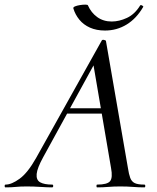

<svg xmlns="http://www.w3.org/2000/svg" viewBox="-58 -810 680 830"><path d="M-34 0Q-38 0 -38 -6Q-38 -12 -34 -12Q-8 -12 27 -37.5Q62 -63 98 -127L382 -635Q384 -639 391.5 -637.5Q399 -636 400 -633L495 -84Q499 -57 505 -41Q511 -25 524.5 -18.5Q538 -12 566 -12Q570 -12 570 -6Q570 0 566 0Q542 0 517 -2Q492 -4 462 -4Q433 -4 410 -2Q387 0 362 0Q359 0 359 -6Q359 -12 362 -12Q406 -12 418 -27Q430 -42 422 -84L344 -541L378 -585L129 -131Q103 -84 100.5 -58Q98 -32 115.5 -22Q133 -12 168 -12Q172 -12 172 -6Q172 0 167 0Q147 0 117 -2Q87 -4 58 -4Q29 -4 10.5 -2Q-8 0 -34 0ZM215 -319 231 -342H418L420 -319ZM396 -678Q359 -678 331 -690.5Q303 -703 285 -725Q267 -747 259 -774Q258 -779 266.5 -782.5Q275 -786 287.5 -788Q300 -790 310.5 -790Q321 -790 322 -787Q336 -755 362.5 -736Q389 -717 425 -717Q457 -717 490.5 -732.5Q524 -748 547 -785Q549 -790 556 -786.5Q563 -783 561 -780Q532 -730 489.5 -704Q447 -678 396 -678Z"/></svg>

Font: Cormorant Medium
Style: Italic
Weight: 500
Italic angle: -10°
Designer: Christian Thalmann (Catharsis Fonts)
Foundry: Catharsis Fonts
Version: Version 4.000